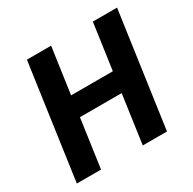

<svg xmlns="http://www.w3.org/2000/svg" viewBox="-152 -841 999 996"><g transform="rotate(-30 347.0 -343.0)"><path d="M33 0 130 -686H275L236 -411H486L525 -686H670L573 0H428L469 -290H219L178 0Z"/></g></svg>

Font: Chivo Medium SemiBold
Style: Italic
Weight: 600
Italic angle: -8.05°
Version: Version 2.002